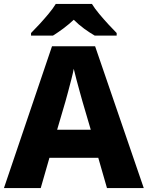

<svg xmlns="http://www.w3.org/2000/svg" viewBox="-20 -951 747 971"><path d="M521 0 477 -153H230L186 0H0L243 -717H461L707 0ZM397 -438Q392 -456 383.5 -486.5Q375 -517 366.5 -549Q358 -581 353 -603Q349 -581 340.5 -548.5Q332 -516 324 -485.5Q316 -455 311 -438L269 -295H439ZM445 -931Q459 -908 482 -880.5Q505 -853 528.5 -827.5Q552 -802 570 -784V-771H459Q433 -786 405.5 -806Q378 -826 353 -851Q326 -826 300.5 -807Q275 -788 248 -771H137V-784Q156 -803 179.5 -828.5Q203 -854 225.5 -881Q248 -908 262 -931Z"/></svg>

Font: Noto Sans Gujarati ExtraBold
Style: Regular
Weight: 800
Designer: Jelle Bosma - Monotype Design Team, Universal Thirst
Foundry: Monotype Imaging Inc.
Version: Version 2.106; ttfautohint (v1.8.4.7-5d5b)